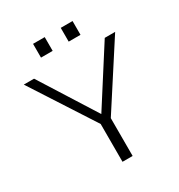

<svg xmlns="http://www.w3.org/2000/svg" viewBox="-207 -1043 1105 1183"><g transform="rotate(-30 345.0 -451.5)"><path d="M318 -268 29 -715H102L352 -319L605 -715H679L390 -268V1H318ZM401 -904H485V-806H401ZM204 -904H287V-806H204ZM401 -904H485V-806H401ZM204 -904H287V-806H204Z"/></g></svg>

Font: Afta sans
Style: Regular
Weight: 400
Designer: par.qink
Foundry: Oriol Esparraguera Font
Version: Version 1.000